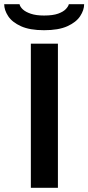

<svg xmlns="http://www.w3.org/2000/svg" viewBox="-44 -895 421 915"><path d="M103 0V-687H232V0ZM166 -751Q98 -751 56 -770Q14 -789 -5 -818Q-24 -847 -24 -875H49Q52 -862 65 -850Q78 -838 103 -829.5Q128 -821 166 -821Q208 -821 233 -830Q258 -839 270 -852Q282 -865 284 -875H357Q357 -847 338 -818Q319 -789 277 -770Q235 -751 166 -751Z"/></svg>

Font: Archivo Expanded Medium
Style: Regular
Weight: 500
Width: 7
Designer: Hector Gatti
Foundry: Omnibus-Type
Version: Version 2.001